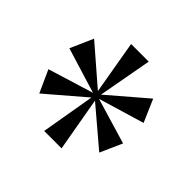

<svg xmlns="http://www.w3.org/2000/svg" viewBox="-109 -869 609 609"><g transform="rotate(45 195.5 -565.0)"><path d="M158 -370 189 -551 63 -443 29 -518 182 -565 29 -612 63 -689 189 -580 158 -760H237L204 -579L330 -687L363 -611L209 -565L363 -519L330 -445L204 -552L236 -370Z"/></g></svg>

Font: Noto Serif Display ExtraCondensed SemiBold
Style: Regular
Weight: 600
Width: 2
Designer: Monotype Design Team
Foundry: Monotype Imaging Inc.
Version: Version 2.009